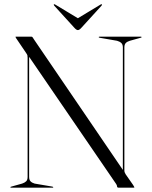

<svg xmlns="http://www.w3.org/2000/svg" viewBox="-20 -870 704 890"><path d="M227 -2.5Q227 0 223.5 0H31.5Q28 0 28 -2.5Q28 -3.5 32.5 -5L82.5 -19Q94.5 -23 101.2 -29.5Q108 -36 108 -50V-602Q108 -609.5 107 -613.5Q106 -617.5 100 -626L55 -692.5Q51.5 -698.5 51.5 -699Q51.5 -700 55 -700H126Q129.5 -700 131.5 -696.5Q133.5 -693 139 -685L549.5 -82.5V-650Q549.5 -664 542.2 -670.8Q535 -677.5 522.5 -681L442 -695Q437.5 -696.5 437.5 -697.5Q437.5 -700 441 -700H633Q636.5 -700 636.5 -697.5Q636.5 -696.5 632 -695L582 -681Q570 -677.5 563.2 -670.8Q556.5 -664 556.5 -650V-80Q556.5 -71 562.5 -62L596 -14Q603 -3 603 -1.5Q603 0 598 0H530.5Q522.5 0 522.5 -6.5Q522.5 -11 518.5 -17L115 -606.5V-50Q115 -36 121.8 -29.2Q128.5 -22.5 140.5 -19L222.5 -5Q227 -3.5 227 -2.5ZM358 -742Q348 -730.5 341 -730.5Q334 -730.5 324 -742L231.5 -843.5Q228 -848 230 -850Q232 -851.5 236.5 -848.5L341 -785.5L445.5 -848.5Q450 -851.5 452 -850Q454 -848 450.5 -843.5Z"/></svg>

Font: Fraunces 144pt Light
Style: Regular
Weight: 300
Version: Version 1.000;[b76b70a41]